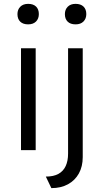

<svg xmlns="http://www.w3.org/2000/svg" viewBox="-20 -774 517 990"><path d="M88.3 0V-525H164V0ZM125.2 -648.4Q98.6 -648.4 84.3 -662.4Q70 -676.3 70 -701.3Q70 -724.5 84.6 -739.3Q99.2 -754.1 125.2 -754.1Q151.4 -754.1 165.9 -740.2Q180.3 -726.2 180.3 -701.3Q180.3 -677.7 165.7 -663Q151.1 -648.4 125.2 -648.4ZM244.8 196 216.3 136.5Q256.3 136.5 281.5 122.5Q306.6 108.5 318.8 82Q331 55.5 331 18.2V-525H406.6V36.1Q406.6 84.4 386.7 120.4Q366.7 156.4 330.4 176.2Q294.1 196 244.8 196ZM369.8 -648.4Q343.2 -648.4 328.9 -662.4Q314.6 -676.3 314.6 -701.3Q314.6 -724.5 329.2 -739.3Q343.8 -754.1 369.8 -754.1Q396 -754.1 410.5 -740.2Q425 -726.2 425 -701.3Q425 -677.7 410.3 -663Q395.7 -648.4 369.8 -648.4Z"/></svg>

Font: Lexend Medium
Style: Regular
Weight: 500
Designer: Bonnie Shaver-Troup, Thomas Jockin
Foundry: Lexend
Version: Version 1.005